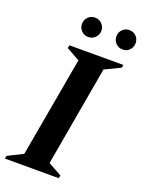

<svg xmlns="http://www.w3.org/2000/svg" viewBox="-170 -913 740 986"><g transform="rotate(20 200.0 -419.5)"><path d="M-14 0 -11 -16 71 -57 168 -603 95 -644 98 -660H393L390 -644L305 -603L209 -57L283 -16L280 0ZM174 -733Q151 -733 136 -748.5Q121 -764 121 -786Q121 -808 136 -823.5Q151 -839 174 -839Q196 -839 211.5 -823.5Q227 -808 227 -786Q227 -764 211.5 -748.5Q196 -733 174 -733ZM362 -733Q339 -733 324 -748.5Q309 -764 309 -786Q309 -808 324 -823.5Q339 -839 362 -839Q384 -839 399 -823.5Q414 -808 414 -786Q414 -764 399 -748.5Q384 -733 362 -733Z"/></g></svg>

Font: Spectral SC
Style: Bold Italic
Weight: 700
Italic angle: -10°
Designer: Jean-Baptiste Levee
Foundry: Production Type
Version: Version 2.001